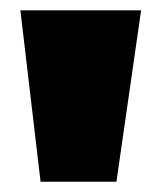

<svg xmlns="http://www.w3.org/2000/svg" viewBox="-20 -813 314 372"><path d="M253.4 -793 205.6 -460.9H58.6L19.5 -793Z"/></svg>

Font: Angkor
Style: Regular
Weight: 400
Designer: Danh Hong
Foundry: Danh Hong
Version: Version 8.000; ttfautohint (v1.8.3)